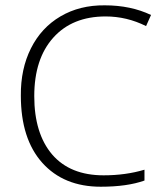

<svg xmlns="http://www.w3.org/2000/svg" viewBox="-20 -695 619 724"><path d="M378.2 -633Q252.8 -633 181 -553.1Q109.2 -473.2 109.2 -332.4Q109.2 -191.6 176.9 -112.2Q244.7 -33.9 370.6 -33.9Q454 -33.9 524.8 -55.1V-14.2Q459.6 9.1 360 9.1Q220.4 9.1 139.5 -81.1Q58.6 -171.4 58.6 -334.2Q57.6 -434.8 96.6 -512.6Q135.5 -590.5 208 -633.2Q280.6 -675.9 375.1 -674.9Q473.2 -674.9 549.5 -638.5L530.8 -596.6Q458 -633 378.2 -633Z"/></svg>

Font: Khula Light
Style: Regular
Weight: 300
Designer: Erin McLaughlin, Steve Matteson
Version: Version 1.002;PS 1.0;hotconv 1.0.72;makeotf.lib2.5.5900; ttf